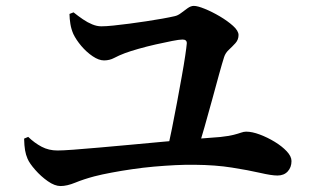

<svg xmlns="http://www.w3.org/2000/svg" viewBox="-20 -687 1040 642"><path d="M537.9 -179.4Q546.1 -213.7 554.9 -256.8Q563.7 -299.9 572 -345Q580.2 -390 587.6 -430.3Q594.9 -470.7 599.3 -500.5Q603.7 -530.2 604.6 -542.1Q605.1 -554.8 590.2 -554.8Q579.6 -554.8 555.3 -550Q531 -545.3 500.6 -538.4Q470.2 -531.5 442.6 -523.6Q415.1 -515.7 397.8 -509.3Q377.4 -501.6 361.9 -493.3Q346.4 -485 327.8 -485Q310.5 -485 289.9 -498.9Q269.3 -512.8 251.8 -533.4Q234.4 -554.1 225.2 -573.4Q218.2 -589.6 215.4 -606.7Q212.6 -623.9 212.3 -640.4L225.9 -645.7Q241.4 -633.3 257.2 -622.5Q273 -611.7 288.6 -605.4Q304.2 -599 318.6 -599Q334.8 -599 359.5 -601.6Q384.2 -604.1 412.8 -607.9Q441.5 -611.7 469.9 -616Q498.3 -620.3 523 -624.7Q547.6 -629.1 564 -632.9Q574.6 -635.1 585.4 -643.4Q596.3 -651.7 607.2 -659.5Q618 -667.3 628.2 -667.3Q640.6 -667.3 664.7 -657.5Q688.9 -647.7 714.9 -632.4Q740.9 -617 759.3 -600.5Q777.6 -583.9 777.6 -569.9Q777.6 -554.3 767.3 -542.8Q756.9 -531.4 745.4 -520.7Q733.8 -510.1 729.4 -496.3Q722.9 -476.1 712.4 -438Q701.8 -400 689.4 -353.8Q677 -307.6 663.8 -262Q650.7 -216.4 639.3 -180.6ZM182.5 -64.9Q163 -64.9 139.9 -81.1Q116.8 -97.3 97.9 -118.9Q78.9 -140.4 72.2 -156Q66.4 -169.4 63.8 -184.5Q61.2 -199.6 60.6 -223.5L74.3 -229.3Q95.6 -208.8 119.3 -196.3Q142.9 -183.8 172.3 -183.8Q188.6 -183.8 224.8 -186.4Q261 -189.1 310.9 -193.5Q360.8 -197.9 416.7 -203Q472.5 -208.1 528 -213.3Q583.6 -218.4 632.7 -222.4Q681.8 -226.4 716.6 -228.9Q745.1 -232.1 761 -236.1Q776.8 -240.2 786 -243.5Q795.2 -246.8 803.1 -246.8Q823 -246.8 848.6 -237.2Q874.3 -227.6 898.6 -212.8Q922.9 -198 938.8 -181.1Q954.7 -164.1 954.7 -148.5Q954.7 -127.5 942.1 -113.8Q929.5 -100.1 907.6 -100.1Q888.1 -100.1 849.6 -109Q811 -117.9 755.9 -126.6Q700.8 -135.4 631.5 -136Q601.4 -136.5 566.2 -134.8Q530.9 -133 494.2 -129.8Q457.5 -126.5 421.7 -121.2Q385.8 -116 353.5 -109.9Q321.1 -103.9 295.4 -97.3Q259.5 -87.7 231.7 -76.3Q203.9 -64.9 182.5 -64.9Z"/></svg>

Font: Noto Serif SC ExtraLight
Style: Regular
Weight: 200
Designer: Ryoko NISHIZUKA 西塚涼子 (kana & ideographs); Frank Grießhammer (Latin, Greek & Cyrillic); Wenlong ZHANG 张文龙 (bopomofo); San
Foundry: Adobe
Version: Version 2.002-H1;hotconv 1.1.0;makeotfexe 2.6.0